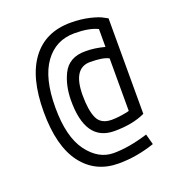

<svg xmlns="http://www.w3.org/2000/svg" viewBox="-119 -617 738 818"><g transform="rotate(-20 250.0 -208.0)"><path d="M292 -525Q339 -525 378.5 -515.5Q418 -506 434 -496L451 -487V-54Q394 -27 311 -27Q179 -27 181 -216Q182 -280 206 -330Q235 -390 311 -389Q352 -389 397 -377V-458Q359 -477 292 -477Q207 -477 157.5 -408.5Q108 -340 108 -207Q108 -74 157.5 -7Q207 60 276 60Q345 60 432 33L445 81Q363 109 281 109Q176 109 115.5 29Q55 -51 55 -206.5Q55 -362 116.5 -443.5Q178 -525 292 -525ZM235 -216Q235 -148 251.5 -112Q268 -76 317 -76Q346 -76 386 -84L397 -87V-325Q372 -339 313 -339Q235 -339 235 -216Z"/></g></svg>

Font: TypoPRO Lekton
Style: Regular
Weight: 400
Monospace: yes
Designer: Paolo Mazzetti, Luciano Perondi, Raffaele Flato, Elena Papassissa, Emilio Macchia, Michela Povoleri, Tobias Seemiller, R
Version: Version 34.000